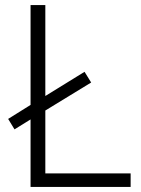

<svg xmlns="http://www.w3.org/2000/svg" viewBox="-20 -734 555 754"><path d="M100 0H493V-53H158V-300L338 -410L312 -452L158 -357V-714H100V-322L12 -267L37 -226L100 -265Z"/></svg>

Font: Noto Sans Myanmar UI Light
Style: Regular
Weight: 300
Designer: Monotype Design Team
Foundry: Monotype Imaging Inc.
Version: Version 2.103